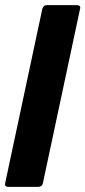

<svg xmlns="http://www.w3.org/2000/svg" viewBox="-27 -728 333 748"><path d="M-7 -14 138 -694Q142 -708 156 -708H271Q289 -708 285 -694L140 -14Q137 0 121 0H6Q-10 0 -7 -14Z"/></svg>

Font: Glory Thin ExtraBold
Style: Italic
Weight: 800
Italic angle: -12°
Version: Version 1.011